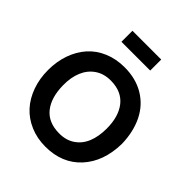

<svg xmlns="http://www.w3.org/2000/svg" viewBox="-263 -1151 1336 1336"><g transform="rotate(45 405.0 -483.5)"><path d="M263.7 -983.4H546.9V-875H263.7ZM405.3 15.6Q323.7 15.6 255.4 -13.7Q187 -43 140.1 -94.5Q93.3 -146 67.4 -218.3Q41.5 -290.5 41.5 -375Q41.5 -460 66.9 -531.7Q92.3 -603.5 138.7 -655.5Q185.1 -707.5 253.7 -736.6Q322.3 -765.6 405.3 -765.6Q515.6 -765.6 597.4 -716.6Q679.2 -667.5 722.4 -579.6Q765.6 -491.7 768.6 -375Q765.1 -197.8 667.2 -91.1Q569.3 15.6 405.3 15.6ZM405.3 -117.7Q474.6 -116.7 523.4 -149.9Q572.3 -183.1 595.5 -240.7Q618.7 -298.3 618.7 -375Q618.7 -494.1 564.2 -562.5Q509.8 -630.9 405.3 -632.3Q336.4 -633.3 287.1 -599.9Q237.8 -566.4 213.6 -508.5Q189.5 -450.7 190.4 -375Q191.9 -254.4 245.8 -186.8Q299.8 -119.1 405.3 -117.7Z"/></g></svg>

Font: Manrope3 ExtraBold
Style: Bold
Weight: 800
Width: 4
Designer: Mikhail Sharanda
Foundry: Mikhail Sharanda
Version: Version 3.000;PS 003.000;hotconv 1.0.88;makeotf.lib2.5.64775